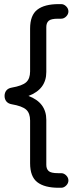

<svg xmlns="http://www.w3.org/2000/svg" viewBox="-20 -762 376 925"><path d="M125 24.4V-181.6Q125 -216.8 106 -233.9Q86.9 -251 36.1 -259.8Q19.5 -262.7 10.7 -273.4Q2 -284.2 2 -299.8Q2 -315.4 10.7 -326.2Q19.5 -336.9 36.1 -339.8Q86.9 -348.6 106 -365.7Q125 -382.8 125 -418V-624Q125 -688.5 159.7 -715.3Q194.3 -742.2 262.7 -742.2H274.4Q288.1 -742.2 298.8 -731.4Q309.6 -720.7 309.6 -707Q309.6 -693.4 298.8 -682.6Q288.1 -671.9 274.4 -671.9H259.8Q225.6 -671.9 214.4 -661.6Q203.1 -651.4 203.1 -631.8V-415Q203.1 -332 117.2 -299.8Q203.1 -267.6 203.1 -184.6V32.2Q203.1 51.8 214.4 62Q225.6 72.3 259.8 72.3H274.4Q288.1 72.3 298.8 83Q309.6 93.8 309.6 107.4Q309.6 121.1 298.8 131.8Q288.1 142.6 274.4 142.6H262.7Q194.3 142.6 159.7 115.7Q125 88.9 125 24.4Z"/></svg>

Font: jf-openhuninn-2.0
Style: Regular
Weight: 400
Designer: [Kosugi Maru]
Designed by MOTOYA      

[Varela Round]
Joe Prince (Latin component); Avraham Cornfeld (Hebrew component)
Foundry: justfont CO.,LTD.
Version: 2.0